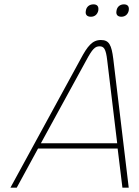

<svg xmlns="http://www.w3.org/2000/svg" viewBox="-20 -863 640 883"><path d="M351 -592 28 0H57L155 -180H521L543 0H572L501 -592C493 -656 482 -679 444 -679C404 -679 382 -650 351 -592ZM168 -204 377 -586C405 -638 417 -650 438 -650C458 -650 467 -638 473 -586L519 -204ZM375 -814C371 -797 379 -786 398 -786C416 -786 428 -797 432 -814V-815C435 -832 428 -843 410 -843C391 -843 378 -832 375 -815ZM516 -814C512 -797 520 -786 538 -786C556 -786 568 -797 572 -814V-815C575 -832 568 -843 550 -843C532 -843 519 -832 516 -815Z"/></svg>

Font: LT Wave Mono Thin
Style: Italic
Weight: 100
Designer: Daniel Lyons
Version: Version 2.5 (Glyphs App)